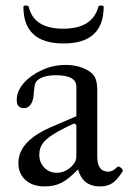

<svg xmlns="http://www.w3.org/2000/svg" viewBox="-20 -658 461 689"><path d="M140 11Q97 11 71.5 -12Q46 -35 46 -73Q46 -150 159 -200L254 -241V-347Q254 -388 181 -388Q128 -388 109 -364Q103 -355 101 -318Q99 -296 90 -283Q81 -270 66 -270Q40 -270 40 -299Q40 -331 65 -359.5Q90 -388 130.5 -406.5Q171 -425 216 -425Q260 -425 294 -406Q313 -396 321 -380Q329 -364 329 -334V-97Q329 -42 368 -42Q385 -42 401 -59Q406 -63 414.5 -55.5Q423 -48 420 -43Q401 -13 383.5 -1Q366 11 339 11Q277 11 260 -50Q226 -15 200.5 -2Q175 11 140 11ZM184 -38Q210 -38 232 -56.5Q254 -75 254 -97V-210L246 -215Q198 -193 170.5 -175.5Q143 -158 132 -141.5Q121 -125 121 -103Q121 -75 139 -56.5Q157 -38 184 -38ZM208 -502Q64 -502 64 -634Q64 -638 73 -638Q82 -638 83 -634Q101 -555 207 -555Q312 -555 333 -634Q333 -638 342.5 -638Q352 -638 352 -634Q352 -502 208 -502Z"/></svg>

Font: Junicode SmExp
Style: Regular
Weight: 400
Width: 6
Designer: Peter S. Baker
Version: Version 2.205; ttfautohint (v1.8.4)